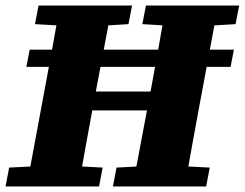

<svg xmlns="http://www.w3.org/2000/svg" viewBox="-33 -672 882 692"><path d="M-13 0 0 -68 140 -75H204L337 -68L324 0ZM63 0 129 -355Q143 -429 156.5 -503.5Q170 -578 183 -652H371L304 -298Q290 -223 276.5 -148.5Q263 -74 250 0ZM93 -585 106 -652H443L430 -585L298 -577H234ZM374 0 387 -68 522 -75H587L723 -68L710 0ZM445 0 512 -355Q526 -429 539 -503.5Q552 -578 565 -652H753L687 -298Q673 -223 659.5 -148.5Q646 -74 633 0ZM480 -585 493 -652H829L816 -585L681 -577H616ZM233 -274V-342H576V-274ZM62 -431 74 -493H810L798 -431Z"/></svg>

Font: Source Serif 4 Black
Style: Italic
Weight: 900
Italic angle: -12°
Designer: Frank Grießhammer
Foundry: Adobe Systems Incorporated
Version: Version 4.004;hotconv 1.0.116;makeotfexe 2.5.65601